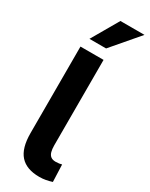

<svg xmlns="http://www.w3.org/2000/svg" viewBox="-241 -975 803 1030"><g transform="rotate(30 160.0 -460.0)"><path d="M211 11Q132 11 93 -32.5Q54 -76 54 -169V-705H197V-175Q197 -153 201.5 -136.5Q206 -120 217 -111.5Q228 -103 247 -103Q258 -103 268.5 -104.5Q279 -106 285 -108L289 -2Q270 4 251.5 7.5Q233 11 211 11ZM75 -765 171 -931H320L178 -765Z"/></g></svg>

Font: Nunito Sans 10pt Condensed ExtraBold
Style: Regular
Weight: 800
Width: 3
Designer: Vernon Adams
Foundry: Vernon Adams
Version: Version 3.101;gftools[0.9.27]